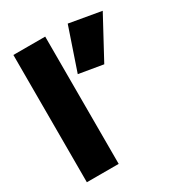

<svg xmlns="http://www.w3.org/2000/svg" viewBox="-184 -900 945 1019"><g transform="rotate(-30 289.0 -390.0)"><path d="M50 -780H245V0H50ZM383 -780 578 -746 443 -496 295 -521Z"/></g></svg>

Font: Jost* Black
Style: Regular
Weight: 900
Version: Version 3.7